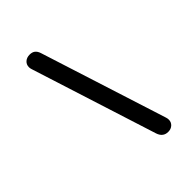

<svg xmlns="http://www.w3.org/2000/svg" viewBox="-235 -844 1021 1021"><g transform="rotate(-45 276.0 -333.0)"><path d="M458 11Q461 20 461 29Q461 48 447.5 60.5Q434 73 413 73Q374 73 361 32L135 -677Q132 -686 132 -694Q132 -714 146 -726.5Q160 -739 182 -739Q201 -739 212.5 -730Q224 -721 230 -703Z"/></g></svg>

Font: Shrikhand
Style: Regular
Weight: 400
Italic angle: -14°
Version: Version 1.000;PS 1.000;hotconv 1.0.88;makeotf.lib2.5.647800